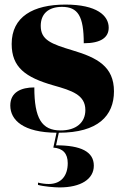

<svg xmlns="http://www.w3.org/2000/svg" viewBox="-20 -570 542 839"><path d="M240 249C333 249 390 213 390 154C390 93 334 65 225 65L237 10C408 10 478 -64 478 -171C478 -279 405 -318 297 -350C204 -378 158 -395 158 -457C158 -509 191 -540 251 -540C321 -540 346 -499 346 -381C422 -381 455 -407 455 -449C455 -502 403 -550 266 -550C125 -550 31 -497 31 -378C31 -276 91 -232 213 -197C295 -174 353 -155 353 -89C353 -34 312 0 245 0C162 0 130 -53 130 -188C72 -188 25 -167 25 -109C25 -45 82 9 227 10L213 75C255 78 276 101 276 143C276 197 248 234 193 234C179 234 163 232 146 228V238C170 245 219 249 240 249Z"/></svg>

Font: Noto Serif Display Black
Style: Regular
Weight: 900
Designer: Monotype Design Team
Foundry: Monotype Imaging Inc.
Version: Version 2.009